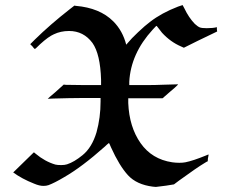

<svg xmlns="http://www.w3.org/2000/svg" viewBox="-20 -701 889 756"><path d="M801 -89Q798 -77 798 -66Q793 -64 787 -60Q755 -41 685 10L665 25L634 30Q596 35 594 35Q587 35 582 34Q518 26 484 -11Q450 -48 417 -121Q410 -138 409 -138Q401 -132 393 -124Q302 -43 232 -3Q195 19 171 28Q162 31 151 31Q135 31 114 22Q66 3 32 -22L72 -61L113 -101Q115 -101 120 -96Q157 -65 198 -53Q206 -51 221 -51Q235 -51 244 -54Q272 -63 305 -90Q342 -120 360 -180Q376 -238 376 -301V-315H293Q276 -315 250.5 -314.5Q225 -314 210 -313.5Q195 -313 190 -313L168 -312Q168 -313 200 -340L231 -368L238 -367Q275 -367 311 -366H378V-387Q375 -488 344 -532Q309 -579 252 -579Q219 -579 192 -566Q171 -557 138 -527Q119 -508 117 -508Q112 -512 108 -518L99 -527L117 -545Q177 -604 255 -665L273 -679L278 -678Q373 -670 426 -617Q463 -580 477 -525L484 -533Q496 -548 524 -574.5Q552 -601 571 -615Q616 -650 681 -675Q699 -681 699 -681Q702 -675 706 -668Q723 -632 747 -607Q759 -596 767 -593Q775 -590 794 -590Q819 -590 834 -594V-585L835 -577Q747 -535 704 -513L693 -518Q651 -536 618 -572Q598 -597 597 -599Q596 -601 581 -584Q495 -490 489 -379V-366H562Q589 -366 626.5 -367.5Q664 -369 681 -369Q682 -369 678.5 -365.5Q675 -362 667.5 -355Q660 -348 651 -341L620 -314H485V-295Q489 -201 533.5 -137.5Q578 -74 658 -62Q672 -60 686 -60Q700 -60 710 -62Q740 -68 789 -88L801 -93Z"/></svg>

Font: KaTeX_Fraktur
Style: Bold
Weight: 700
Version: Version 1.1; ttfautohint (v1.3)